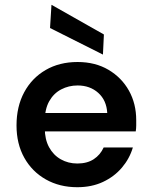

<svg xmlns="http://www.w3.org/2000/svg" viewBox="-20 -770 632 802"><path d="M303 12Q229 12 171.5 -20.5Q114 -53 81.5 -111Q49 -169 49 -246Q49 -325 81 -384.5Q113 -444 170.5 -477.5Q228 -511 304 -511Q378 -511 433 -478.5Q488 -446 518.5 -391.5Q549 -337 549 -268Q549 -258 549 -246Q549 -234 547 -221H136V-298H428Q425 -351 390.5 -382Q356 -413 304 -413Q267 -413 235.5 -396.5Q204 -380 185.5 -347Q167 -314 167 -264V-235Q167 -188 185 -155Q203 -122 234 -104.5Q265 -87 303 -87Q344 -87 371.5 -105Q399 -123 413 -154H535Q521 -107 489 -69.5Q457 -32 410 -10Q363 12 303 12ZM410 -542 189 -653 195 -750 414 -626Z"/></svg>

Font: DM Sans 20pt SemiBold
Style: Regular
Weight: 600
Version: Version 4.004;gftools[0.9.30]